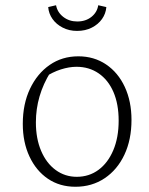

<svg xmlns="http://www.w3.org/2000/svg" viewBox="-20 -705 568 733"><path d="M268 8Q208 8 163 -22.5Q118 -53 92.5 -107.5Q67 -162 67 -232Q67 -308 94.5 -366Q122 -424 169.5 -457Q217 -490 279 -490Q339 -490 385 -459Q431 -428 456.5 -373Q482 -318 482 -247Q482 -172 455 -114.5Q428 -57 379.5 -24.5Q331 8 268 8ZM273 -30Q320 -30 356 -56.5Q392 -83 412.5 -131.5Q433 -180 433 -244Q433 -308 413 -354Q393 -400 356.5 -425Q320 -450 272 -450Q244 -450 212.5 -440Q181 -430 149 -409L173 -430Q145 -385 131 -337Q117 -289 117 -238Q117 -176 137 -129Q157 -82 192.5 -56Q228 -30 273 -30ZM274 -587Q244 -587 219.5 -599.5Q195 -612 180.5 -632.5Q166 -653 164 -678L194 -685Q199 -658 221.5 -640.5Q244 -623 275 -623Q307 -623 329 -640.5Q351 -658 355 -685L386 -678Q384 -653 369.5 -632.5Q355 -612 330.5 -599.5Q306 -587 274 -587Z"/></svg>

Font: Piazzolla Thin Thin
Style: Regular
Weight: 250
Version: Version 2.005